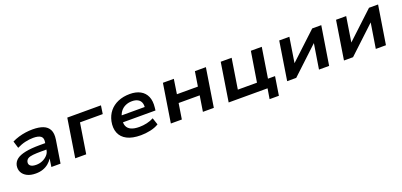

<svg xmlns="http://www.w3.org/2000/svg" viewBox="13 -1363 4916 2347"><g transform="rotate(-20 2471.5 -189.0)"><path d="M251 10Q184 10 139 -13Q94 -36 74 -75Q54 -114 63 -163Q73 -209 111.5 -239Q150 -269 224.5 -284.5Q299 -300 415 -300H504L493 -221H407Q339 -221 295 -216.5Q251 -212 229 -198Q207 -184 201 -157Q195 -125 218.5 -106.5Q242 -88 292 -88Q335 -88 373 -104.5Q411 -121 438 -150Q465 -179 470 -216L486 -315Q494 -367 463.5 -389Q433 -411 367 -411Q318 -411 264 -399Q210 -387 154 -359L126 -451Q167 -471 212 -484.5Q257 -498 303.5 -504.5Q350 -511 395 -511Q477 -511 531 -490Q585 -469 609 -422Q633 -375 621 -296L574 0H455L470 -104V-105Q450 -72 418 -45.5Q386 -19 344.5 -4.5Q303 10 251 10Z M765 0 844 -501H1282L1266 -393H970L908 0Z M1618 10Q1507 10 1439 -25Q1371 -60 1345 -124.5Q1319 -189 1336 -274Q1352 -348 1395 -400.5Q1438 -453 1505.5 -482Q1573 -511 1660 -511Q1739 -511 1794.5 -481Q1850 -451 1875.5 -393Q1901 -335 1891 -249L1887 -214H1438L1451 -299H1797L1775 -277Q1783 -325 1770.5 -356Q1758 -387 1728.5 -403Q1699 -419 1654 -419Q1607 -419 1568 -401Q1529 -383 1503.5 -348.5Q1478 -314 1470 -266L1468 -255Q1458 -201 1473 -165Q1488 -129 1528 -110.5Q1568 -92 1634 -92Q1683 -92 1732.5 -103Q1782 -114 1822 -136L1852 -46Q1805 -17 1742 -3.5Q1679 10 1618 10Z M2009 0 2088 -501H2230L2201 -311H2474L2504 -501H2647L2568 0H2426L2458 -203H2184L2152 0Z M3245 133 3267 0H2761L2840 -501H2982L2920 -109H3169L3232 -501H3374L3312 -109H3404L3366 133Z M3522 0 3601 -501H3733L3680 -165H3670L4030 -501H4148L4068 0H3936L3990 -338H4001L3640 0Z M4261 0 4340 -501H4472L4419 -165H4409L4769 -501H4887L4807 0H4675L4729 -338H4740L4379 0Z"/></g></svg>

Font: Nunito Sans 7pt SemiExpanded
Style: Bold Italic
Weight: 700
Width: 6
Italic angle: -9°
Designer: Vernon Adams
Foundry: Vernon Adams
Version: Version 3.101;gftools[0.9.27]